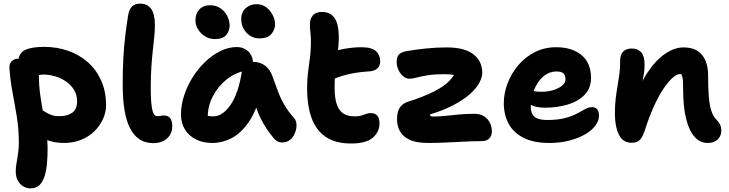

<svg xmlns="http://www.w3.org/2000/svg" viewBox="-20 -780 4028 1061"><path d="M332 10Q275 10 228.5 -11Q182 -32 155 -67Q128 -102 128 -142Q128 -160 141 -174Q154 -188 170 -188Q186 -188 199.5 -180.5Q213 -173 227.5 -163Q242 -153 261.5 -145.5Q281 -138 308 -138Q352 -138 379 -157Q406 -176 406 -221Q406 -256 389 -283.5Q372 -311 344.5 -330Q317 -349 284 -358.5Q251 -368 220 -368Q207 -368 194.5 -365Q182 -362 163 -362Q144 -362 125 -372.5Q106 -383 94 -400.5Q82 -418 82 -439Q82 -486 118 -503.5Q154 -521 224 -521Q294 -521 356 -499.5Q418 -478 465 -436.5Q512 -395 539 -335Q566 -275 566 -198Q566 -160 549.5 -123Q533 -86 503 -56Q473 -26 430 -8Q387 10 332 10ZM148 261Q129 261 110.5 251Q92 241 79.5 220Q67 199 67 167Q67 146 70 129.5Q73 113 75.5 96Q78 79 81 58.5Q84 38 84 8Q84 -67 73 -134.5Q62 -202 49.5 -268Q37 -334 32 -406Q31 -429 45.5 -442.5Q60 -456 83 -456Q112 -456 137.5 -443Q163 -430 179 -409.5Q195 -389 195 -363Q195 -306 202.5 -254Q210 -202 219 -153.5Q228 -105 235.5 -56Q243 -7 243 46Q243 86 239.5 124Q236 162 226.5 193Q217 224 198.5 242.5Q180 261 148 261Z M827 11Q807 11 784 5Q761 -1 738.5 -19.5Q716 -38 697.5 -74Q679 -110 668.5 -169Q658 -228 658 -317Q658 -393 661.5 -457.5Q665 -522 672 -580.5Q679 -639 688 -695Q694 -730 710.5 -745Q727 -760 755 -760Q794 -760 815 -731.5Q836 -703 836 -640Q836 -610 832.5 -576Q829 -542 824.5 -501.5Q820 -461 816.5 -410.5Q813 -360 813 -297Q813 -243 816 -211.5Q819 -180 824 -164Q829 -148 835.5 -143Q842 -138 850 -138Q858 -138 863.5 -139Q869 -140 873.5 -141Q878 -142 883 -142Q911 -142 921.5 -125.5Q932 -109 932 -83Q932 -54 918.5 -33Q905 -12 881.5 -0.5Q858 11 827 11Z M1154 10Q1102 10 1063 -9.5Q1024 -29 1002 -64.5Q980 -100 980 -147Q980 -198 997 -251Q1014 -304 1044 -352Q1074 -400 1113.5 -438Q1153 -476 1198 -498Q1243 -520 1289 -520Q1326 -520 1352 -496Q1378 -472 1378 -428Q1378 -412 1369 -403Q1360 -394 1346 -391Q1282 -381 1233 -341.5Q1184 -302 1156 -247.5Q1128 -193 1128 -134Q1128 -117 1130.5 -102.5Q1133 -88 1141 -66L1073 -168Q1097 -150 1115.5 -143.5Q1134 -137 1159 -137Q1210 -137 1254 -200.5Q1298 -264 1317 -387Q1320 -411 1338 -424.5Q1356 -438 1379 -438Q1418 -438 1445 -417Q1472 -396 1483 -365Q1500 -319 1514.5 -279.5Q1529 -240 1549.5 -203.5Q1570 -167 1605 -128Q1618 -113 1618.5 -90.5Q1619 -68 1610 -45.5Q1601 -23 1583.5 -8Q1566 7 1541 7Q1523 7 1512 0.5Q1501 -6 1493 -16Q1471 -42 1454 -67.5Q1437 -93 1422.5 -121.5Q1408 -150 1395.5 -185.5Q1383 -221 1370 -268L1423 -272Q1397 -166 1353.5 -104Q1310 -42 1258.5 -16Q1207 10 1154 10ZM1413 -568Q1371 -568 1342 -599Q1313 -630 1313 -677Q1313 -712 1337.5 -734.5Q1362 -757 1397 -757Q1429 -757 1451.5 -739.5Q1474 -722 1487 -696.5Q1500 -671 1500 -646Q1500 -617 1480 -592.5Q1460 -568 1413 -568ZM1168 -564Q1138 -564 1113.5 -579Q1089 -594 1074.5 -617.5Q1060 -641 1060 -667Q1060 -705 1082 -728Q1104 -751 1140 -751Q1175 -751 1199.5 -733.5Q1224 -716 1236.5 -690Q1249 -664 1249 -639Q1249 -610 1230.5 -587Q1212 -564 1168 -564Z M1920 13Q1832 13 1778 -25Q1724 -63 1700.5 -131.5Q1677 -200 1677 -290Q1677 -340 1682 -379.5Q1687 -419 1692 -455Q1697 -491 1698 -533Q1699 -575 1695.5 -601Q1692 -627 1693 -651Q1693 -676 1709 -695Q1725 -714 1760 -714Q1806 -714 1830 -678.5Q1854 -643 1852 -558Q1851 -529 1847.5 -500Q1844 -471 1839.5 -440.5Q1835 -410 1832 -374.5Q1829 -339 1829 -296Q1829 -237 1841.5 -202Q1854 -167 1878.5 -152Q1903 -137 1940 -137Q1963 -137 1977.5 -141.5Q1992 -146 2003.5 -150.5Q2015 -155 2029 -155Q2053 -155 2065 -141Q2077 -127 2077 -97Q2077 -51 2040 -19Q2003 13 1920 13ZM1812 -339Q1770 -322 1747.5 -340.5Q1725 -359 1725 -394Q1725 -423 1736 -446.5Q1747 -470 1791 -486Q1832 -501 1882 -510Q1932 -519 1977 -519Q2035 -519 2058 -497Q2081 -475 2081 -441Q2081 -416 2065.5 -402Q2050 -388 2024 -386Q1979 -383 1944.5 -377.5Q1910 -372 1879 -363Q1848 -354 1812 -339Z M2345 10Q2278 10 2240.5 -9Q2203 -28 2188.5 -57.5Q2174 -87 2174 -120Q2174 -165 2190.5 -187Q2207 -209 2232 -217Q2323 -246 2378.5 -274.5Q2434 -303 2462.5 -332.5Q2491 -362 2501 -393L2538 -343Q2524 -353 2511 -359Q2498 -365 2480 -367.5Q2462 -370 2432 -370Q2381 -370 2344 -364Q2307 -358 2282.5 -351.5Q2258 -345 2241 -345Q2224 -345 2208 -358.5Q2192 -372 2182 -393.5Q2172 -415 2172 -438Q2172 -461 2181.5 -475Q2191 -489 2219 -496Q2274 -506 2333 -512Q2392 -518 2447 -518Q2504 -518 2542 -506.5Q2580 -495 2603 -474.5Q2626 -454 2635.5 -429Q2645 -404 2645 -377Q2645 -353 2628.5 -322Q2612 -291 2574 -257.5Q2536 -224 2471.5 -192Q2407 -160 2311 -135L2355 -163Q2353 -149 2357 -142.5Q2361 -136 2371 -136Q2408 -136 2443.5 -140Q2479 -144 2518 -147.5Q2557 -151 2602 -151Q2647 -151 2672.5 -122.5Q2698 -94 2698 -54Q2698 -30 2684 -15Q2670 0 2640 0Q2600 0 2549.5 2.5Q2499 5 2446 7.5Q2393 10 2345 10Z M3016 10Q2929 10 2873 -18.5Q2817 -47 2790.5 -96.5Q2764 -146 2764 -210Q2764 -264 2784.5 -318.5Q2805 -373 2843 -418.5Q2881 -464 2934.5 -491.5Q2988 -519 3054 -519Q3140 -519 3193 -476Q3246 -433 3246 -349Q3246 -293 3211 -256.5Q3176 -220 3118 -202.5Q3060 -185 2990 -185Q2936 -185 2907 -204.5Q2878 -224 2878 -250Q2878 -264 2884.5 -271.5Q2891 -279 2907 -279Q2918 -279 2933 -276Q2948 -273 2974 -273Q3007 -273 3037 -282Q3067 -291 3086 -306.5Q3105 -322 3105 -341Q3105 -363 3094 -374Q3083 -385 3056 -385Q3014 -385 2982 -357Q2950 -329 2931.5 -284Q2913 -239 2913 -190Q2913 -167 2921.5 -150Q2930 -133 2950.5 -125Q2971 -117 3005 -117Q3063 -117 3102 -127.5Q3141 -138 3167.5 -152Q3194 -166 3213.5 -177Q3233 -188 3252 -188Q3271 -188 3280.5 -175.5Q3290 -163 3290 -139Q3290 -113 3270 -86Q3250 -59 3214 -38Q3178 -17 3127.5 -3.5Q3077 10 3016 10Z M3891 10Q3849 10 3818.5 -23.5Q3788 -57 3771.5 -123.5Q3755 -190 3755 -292Q3755 -316 3754 -332.5Q3753 -349 3749 -360Q3745 -371 3738 -379.5Q3731 -388 3719 -395Q3745 -395 3762 -390.5Q3779 -386 3788 -373.5Q3797 -361 3794 -333Q3777 -355 3765 -363Q3753 -371 3739 -371Q3720 -371 3695.5 -349Q3671 -327 3644 -286Q3617 -245 3591.5 -188Q3566 -131 3544 -62Q3531 -21 3515 -6Q3499 9 3471 9Q3422 9 3400 -36Q3378 -81 3378 -151Q3378 -200 3382.5 -236.5Q3387 -273 3392.5 -304.5Q3398 -336 3402.5 -369Q3407 -402 3407 -443Q3407 -478 3423.5 -495Q3440 -512 3472 -512Q3505 -512 3523.5 -491Q3542 -470 3542 -423Q3542 -394 3538 -371Q3534 -348 3528.5 -322Q3523 -296 3519 -259Q3515 -222 3516 -165L3479 -208Q3513 -312 3559 -380.5Q3605 -449 3656.5 -483.5Q3708 -518 3757 -518Q3826 -518 3859.5 -476.5Q3893 -435 3893 -364Q3893 -294 3897 -245.5Q3901 -197 3911 -167Q3921 -137 3938 -120Q3952 -106 3959 -92Q3966 -78 3966 -56Q3966 -30 3946.5 -10Q3927 10 3891 10Z"/></svg>

Font: Shantell Sans
Style: Bold
Weight: 700
Designer: Stephen Nixon, Anya Danilova, Shantell Martin
Foundry: Arrow Type
Version: Version 1.011;[c5ecc13dd]